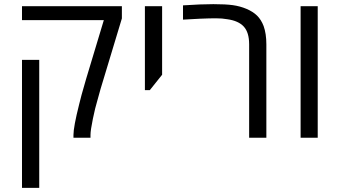

<svg xmlns="http://www.w3.org/2000/svg" viewBox="-20 -660 1628 920"><path d="M332 -13.2Q332 -52.2 359.4 -160.6Q365.7 -189.5 392.6 -281.7L477.5 -563.5H85.4V-630.4H564V-571.8L476.1 -280.8Q472.2 -269 462.2 -234.9Q452.1 -200.7 445.8 -175.8Q436.5 -146 425 -90.6Q413.6 -35.2 413.6 -13.2V0H332ZM85.4 -373H168V240.2H85.4Z M674.3 -630.4H756.8V-301.8L697.8 -228H674.3Z M1068.8 -567.9Q1045.4 -572.3 1013.7 -572.3Q984.9 -572.3 937.5 -570.3Q890.1 -568.4 856.9 -565.9V-634.3Q943.4 -640.1 1002.4 -640.1Q1061.5 -640.1 1095.9 -635.3Q1130.4 -630.4 1160.6 -617.7Q1191.9 -604.5 1211.7 -585.2Q1231.4 -565.9 1243.2 -535.2Q1256.3 -498.5 1256.3 -447.8V0H1173.8V-447.8Q1173.8 -504.4 1148.2 -532.5Q1122.6 -560.5 1068.8 -567.9Z M1420.4 -630.4H1502.4V0H1420.4Z"/></svg>

Font: Viking Open Sans
Style: Regular
Weight: 400
Foundry: Ascender Corporation
Version: Version 2.001